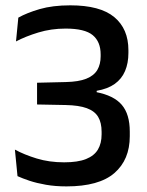

<svg xmlns="http://www.w3.org/2000/svg" viewBox="-20 -670 536 702"><path d="M223 11.5Q182 11.5 147.8 5.5Q113.5 -0.5 87.5 -9.2Q61.5 -18 44 -26L34.5 -123Q68.5 -104.5 114.2 -90.5Q160 -76.5 214.5 -76.5Q264.5 -76.5 294.5 -88.5Q324.5 -100.5 338 -123.2Q351.5 -146 351.5 -178.5V-188Q351.5 -221.5 338.8 -242.8Q326 -264 297.2 -274.5Q268.5 -285 220 -286L115.5 -288V-367.5L220.5 -370Q267.5 -371 295.5 -382.2Q323.5 -393.5 335.8 -414.2Q348 -435 348 -464V-471Q348 -517.5 319 -541.5Q290 -565.5 220 -565.5Q167 -565.5 120.2 -551.2Q73.5 -537 38.5 -518.5L47 -605.5Q78 -623 125.2 -636.8Q172.5 -650.5 237 -650.5Q346 -650.5 397.8 -607.5Q449.5 -564.5 449.5 -486.5V-476.5Q449.5 -439 437.2 -410.2Q425 -381.5 399.5 -363.2Q374 -345 333.5 -338V-323L330.5 -333.5Q396 -321 425.2 -286.8Q454.5 -252.5 454.5 -189V-172Q454.5 -86 398.2 -37.2Q342 11.5 223 11.5Z"/></svg>

Font: Anek Gujarati Medium
Style: Regular
Weight: 500
Designer: Mrunmayee Ghaisas (Gujarati), Yesha Goshar (Latin)
Foundry: Ek Type
Version: Version 1.003